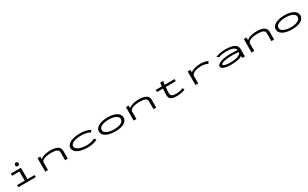

<svg xmlns="http://www.w3.org/2000/svg" viewBox="473 -3148 9054 5642"><g transform="rotate(-30 5000.0 -327.0)"><path d="M205 0V-72H465V-383H217V-457H557V-72H797V0ZM505 -543Q480 -543 462 -561Q444 -579 444 -604Q444 -630 461.5 -648Q479 -666 505 -666Q530 -666 548.5 -647.5Q567 -629 567 -604Q567 -579 548.5 -561Q530 -543 505 -543Z M1121 0V-457H1213V-366Q1234 -390 1282.5 -413.5Q1331 -437 1406 -453Q1481 -469 1579 -468Q1668 -468 1737 -446.5Q1806 -425 1845.5 -380.5Q1885 -336 1885 -267V0H1793V-265Q1793 -336 1731.5 -364.5Q1670 -393 1539 -393Q1447 -393 1373 -376Q1299 -359 1256 -328Q1213 -297 1213 -253V0Z M2564 11Q2431 11 2327.5 -18Q2224 -47 2165 -100.5Q2106 -154 2106 -228Q2106 -302 2165 -355Q2224 -408 2327 -437Q2430 -466 2562 -466Q2673 -466 2763 -443.5Q2853 -421 2908 -381L2853 -328Q2795 -366 2715 -380Q2635 -394 2546 -394Q2488 -394 2427.5 -385Q2367 -376 2315.5 -356.5Q2264 -337 2232 -306.5Q2200 -276 2200 -233Q2200 -189 2232 -156.5Q2264 -124 2317.5 -103Q2371 -82 2437 -71.5Q2503 -61 2572 -61Q2618 -61 2668.5 -69Q2719 -77 2765 -92Q2811 -107 2844 -126L2894 -63Q2758 11 2564 11Z M3497 8Q3371 8 3275.5 -21Q3180 -50 3127 -103.5Q3074 -157 3074 -229Q3074 -301 3127 -354.5Q3180 -408 3275.5 -437.5Q3371 -467 3497 -467Q3624 -467 3716.5 -437.5Q3809 -408 3859.5 -354.5Q3910 -301 3910 -229Q3910 -157 3859.5 -103.5Q3809 -50 3716.5 -21Q3624 8 3497 8ZM3497 -64Q3589 -64 3661 -83Q3733 -102 3774.5 -139Q3816 -176 3816 -230Q3816 -285 3774.5 -321.5Q3733 -358 3661 -376.5Q3589 -395 3497 -395Q3405 -395 3330.5 -376.5Q3256 -358 3212 -321.5Q3168 -285 3168 -230Q3168 -176 3212 -139Q3256 -102 3330.5 -83Q3405 -64 3497 -64Z M4121 0V-457H4213V-366Q4234 -390 4282.5 -413.5Q4331 -437 4406 -453Q4481 -469 4579 -468Q4668 -468 4737 -446.5Q4806 -425 4845.5 -380.5Q4885 -336 4885 -267V0H4793V-265Q4793 -336 4731.5 -364.5Q4670 -393 4539 -393Q4447 -393 4373 -376Q4299 -359 4256 -328Q4213 -297 4213 -253V0Z M5132 -385V-457H5341L5350 -574L5452 -583L5433 -457H5770V-385H5430L5418 -243Q5412 -169 5427 -129.5Q5442 -90 5484.5 -75Q5527 -60 5602 -60Q5668 -60 5726 -73.5Q5784 -87 5839 -107L5870 -42Q5801 -17 5729.5 -2.5Q5658 12 5580 12Q5492 12 5439 -4Q5386 -20 5360 -52Q5334 -84 5327.5 -133Q5321 -182 5326 -248L5336 -385Z M6216 1V-457H6311L6308 -368Q6330 -392 6367.5 -411Q6405 -430 6452 -442.5Q6499 -455 6549 -461.5Q6599 -468 6646 -468Q6718 -468 6784 -455.5Q6850 -443 6898 -418L6857 -347Q6799 -374 6747.5 -386Q6696 -398 6636 -398Q6586 -398 6529 -389.5Q6472 -381 6422 -362Q6372 -343 6340.5 -313Q6309 -283 6309 -240V1Z M7425 11Q7269 11 7184.5 -24.5Q7100 -60 7100 -115Q7100 -152 7136 -182Q7172 -212 7236 -233.5Q7300 -255 7383.5 -267Q7467 -279 7561 -279Q7608 -279 7674 -276Q7740 -273 7802 -269Q7788 -321 7745.5 -349.5Q7703 -378 7635.5 -389.5Q7568 -401 7481 -401Q7415 -401 7350.5 -392Q7286 -383 7233 -357L7165 -403Q7230 -435 7313.5 -451Q7397 -467 7491 -467Q7612 -467 7702.5 -447Q7793 -427 7843 -378Q7893 -329 7893 -243V0H7801V-70Q7775 -45 7728.5 -29Q7682 -13 7626.5 -4.5Q7571 4 7518 7.5Q7465 11 7425 11ZM7198 -119Q7198 -103 7220 -91Q7242 -79 7277.5 -71.5Q7313 -64 7355.5 -60Q7398 -56 7439 -56Q7534 -56 7613 -71.5Q7692 -87 7743 -119Q7794 -151 7805 -201Q7769 -204 7727 -207Q7685 -210 7644.5 -212Q7604 -214 7573 -214Q7501 -214 7434 -208Q7367 -202 7313.5 -190Q7260 -178 7229 -160Q7198 -142 7198 -119Z M8121 0V-457H8213V-366Q8234 -390 8282.5 -413.5Q8331 -437 8406 -453Q8481 -469 8579 -468Q8668 -468 8737 -446.5Q8806 -425 8845.5 -380.5Q8885 -336 8885 -267V0H8793V-265Q8793 -336 8731.5 -364.5Q8670 -393 8539 -393Q8447 -393 8373 -376Q8299 -359 8256 -328Q8213 -297 8213 -253V0Z M9497 8Q9371 8 9275.5 -21Q9180 -50 9127 -103.5Q9074 -157 9074 -229Q9074 -301 9127 -354.5Q9180 -408 9275.5 -437.5Q9371 -467 9497 -467Q9624 -467 9716.5 -437.5Q9809 -408 9859.5 -354.5Q9910 -301 9910 -229Q9910 -157 9859.5 -103.5Q9809 -50 9716.5 -21Q9624 8 9497 8ZM9497 -64Q9589 -64 9661 -83Q9733 -102 9774.5 -139Q9816 -176 9816 -230Q9816 -285 9774.5 -321.5Q9733 -358 9661 -376.5Q9589 -395 9497 -395Q9405 -395 9330.5 -376.5Q9256 -358 9212 -321.5Q9168 -285 9168 -230Q9168 -176 9212 -139Q9256 -102 9330.5 -83Q9405 -64 9497 -64Z"/></g></svg>

Font: Inconsolata UltraExpanded Thin
Style: Regular
Weight: 100
Width: 9
Monospace: yes
Designer: Raph Levien, Cyreal, Brenton Simpson
Foundry: Raph Levien, Cyreal, Google
Version: Version 3.100; ttfautohint (v1.8.4.7-5d5b)